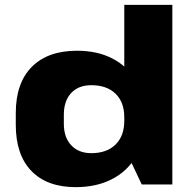

<svg xmlns="http://www.w3.org/2000/svg" viewBox="-20 -760 793 791"><path d="M292 11Q174 11 109.5 -55.5Q45 -122 45 -246V-294Q45 -418 111 -484.5Q177 -551 297 -551Q381 -551 443 -519Q505 -487 539.5 -428Q574 -369 574 -289V-254Q574 -173 539 -113.5Q504 -54 440.5 -21.5Q377 11 292 11ZM356 -129Q420 -129 456 -164.5Q492 -200 492 -262V-277Q492 -339 456 -374Q420 -409 356 -409Q303 -409 273 -376.5Q243 -344 243 -287V-250Q243 -194 273.5 -161.5Q304 -129 356 -129ZM492 -152V-740H690V0H564Z"/></svg>

Font: Pathway Extreme ExtraBold
Style: Regular
Weight: 800
Designer: Eduardo Rodriguez Tunni
Foundry: Eduardo Rodriguez Tunni
Version: Version 1.001;gftools[0.9.26]